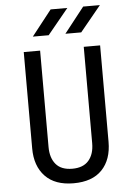

<svg xmlns="http://www.w3.org/2000/svg" viewBox="-62 -996 725 1052"><g transform="rotate(-5 300.0 -470.0)"><path d="M300 10Q198 10 144 -46.5Q90 -103 90 -200V-730H180V-200Q180 -140 209.5 -105Q239 -70 300 -70Q360 -70 390 -105Q420 -140 420 -200V-730H510V-200Q510 -102 456.5 -46Q403 10 300 10ZM326 -810 436 -950H528L413 -810ZM147 -810 257 -950H349L234 -810Z"/></g></svg>

Font: JetBrains Mono Zero
Style: Regular-Zero
Weight: 400
Designer: Philipp Nurullin, Konstantin Bulenkov
Foundry: JetBrains
Version: Version 2.211